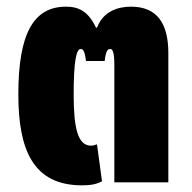

<svg xmlns="http://www.w3.org/2000/svg" viewBox="-20 -547 577 576"><path d="M226 9C252 9 268 6 286 -3L271 -114C265 -112 259 -110 253 -110C213 -110 201 -164 201 -263C201 -364 209 -400 222 -400C228 -400 234 -397 238 -364H294C298 -397 304 -400 311 -400C318 -400 323 -390 323 -353V0H485V-388C485 -477 451 -527 373 -527C335 -527 290 -514 271 -464H268C245 -513 216 -527 178 -527C81 -527 35 -447 35 -264C35 -98 79 9 226 9Z"/></svg>

Font: Noto Sans Thai UI ExtCond Blk
Style: Regular
Weight: 900
Width: 2
Designer: Monotype Design Team
Foundry: Monotype Imaging Inc.
Version: Version 2.000